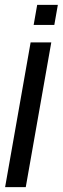

<svg xmlns="http://www.w3.org/2000/svg" viewBox="-20 -770 258 790"><path d="M1 0 106 -595.5H191L86 0ZM133 -750H218L203.5 -667.5H118.5Z"/></svg>

Font: Anybody
Style: Italic
Weight: 400
Italic angle: -10°
Designer: Tyler Finck
Foundry: Etcetera Type Company
Version: Version 1.010; ttfautohint (v1.8.3) -l 8 -r 50 -G 200 -x 14 